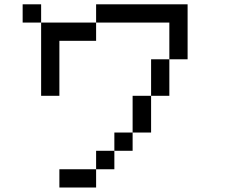

<svg xmlns="http://www.w3.org/2000/svg" viewBox="-20 -712 1040 873"><path d="M83 -609.4V-692.4H167V-609.4ZM667 -276.4V-442.4H750V-276.4ZM667 -276.4V-109.4H583V-276.4ZM583 -109.4V-26.4H500V-109.4ZM500 -26.4V57.6H417V-26.4ZM417 57.6V140.6H250V57.6ZM750 -442.4V-609.4H417V-526.4H250V-276.4H167V-609.4H417V-692.4H833V-442.4Z"/></svg>

Font: KH Dot kagurazaka 12
Style: Regular
Weight: 400
Designer: Original version for X68000 by Keitarou Hiraki (http://hp.vector.co.jp/authors/VA000874/) / TrueType conversion by Homem
Version: Version 1.00.20150527